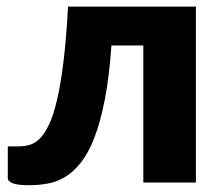

<svg xmlns="http://www.w3.org/2000/svg" viewBox="-20 -538 650 566"><path d="M557.5 0H402.5V-404H308.5Q302 -311 289 -244.5Q276 -178 258.2 -132.2Q240.5 -86.5 218.5 -58.8Q196.5 -31 171.8 -16.2Q147 -1.5 120.2 3.2Q93.5 8 66 8Q31.5 8 17.2 2.2Q3 -3.5 3 -13.5V-106.5H35.5Q51.5 -106.5 67 -110.8Q82.5 -115 97 -129.2Q111.5 -143.5 124.5 -170.8Q137.5 -198 148.2 -243.8Q159 -289.5 167.2 -356.8Q175.5 -424 180.5 -518.5H557.5Z"/></svg>

Font: Lato
Style: Regular
Weight: 900
Designer: Lukasz Dziedzic with Adam Twardoch and Botio Nikoltchev
Foundry: tyPoland Lukasz Dziedzic
Version: Version 2.010; 2014-09-01; http://www.latofonts.com/; ttfaut